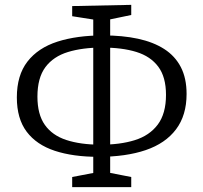

<svg xmlns="http://www.w3.org/2000/svg" viewBox="-20 -750 837 790"><path d="M520 -688.3 422.3 -668 433.3 -679.3V-29L422.3 -40.7L520 -21.7V20H277V-21.7L374 -40.3L363.7 -29V-679.3L376.3 -667.7L277 -683.3V-725L520 -730ZM384.7 -104.7Q280.7 -104.7 205.5 -129.5Q130.3 -154.3 89.8 -208Q49.3 -261.7 49.3 -349Q49.3 -440.3 93 -496.7Q136.7 -553 216.5 -578.7Q296.3 -604.3 405 -604.3Q484 -604.3 547.5 -590.7Q611 -577 655.7 -548.3Q700.3 -519.7 724 -474Q747.7 -428.3 747.7 -363.3Q747.7 -275.3 704.2 -217.7Q660.7 -160 579.3 -132.3Q498 -104.7 384.7 -104.7ZM391.3 -154.7Q473.7 -154.3 534.5 -173.3Q595.3 -192.3 629.2 -237.5Q663 -282.7 663 -359.7Q663 -433 631.3 -475.5Q599.7 -518 541.2 -536.2Q482.7 -554.3 400.3 -554.3Q319.7 -554.3 259.7 -536Q199.7 -517.7 166.8 -473.7Q134 -429.7 134 -352.3Q134 -279.3 164.5 -236.2Q195 -193 252.8 -174Q310.7 -155 391.3 -154.7Z"/></svg>

Font: Bitter Thin
Style: Regular
Weight: 100
Designer: Sol Matas, and Bitter project Authors
Foundry: Sol Matas
Version: Version 2.002